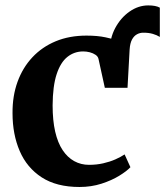

<svg xmlns="http://www.w3.org/2000/svg" viewBox="-20 -698 626 728"><path d="M463.5 -365 418 -421.5 396.5 -504.5Q396 -552.5 416.8 -591.5Q437.5 -630.5 471 -654Q504.5 -677.5 542 -677.5Q571 -677.5 586 -669V-558Q575 -565 559.5 -569.5Q544 -574 525 -574Q511.5 -574.5 499.8 -568.2Q488 -562 480.5 -548Q473 -534 471.5 -510ZM281.5 11Q194.5 11 138.2 -25.5Q82 -62 54.8 -125.2Q27.5 -188.5 27.5 -269Q27 -334 46.5 -387.8Q66 -441.5 102.8 -480.8Q139.5 -520 191.2 -541.5Q243 -563 308 -563Q349.5 -563 380 -556.5Q410.5 -550 432.5 -542.8Q454.5 -535.5 469.5 -532.5L463.5 -365H377.5L353.5 -474.5Q351.5 -484 342.2 -490.2Q333 -496.5 320.5 -499.8Q308 -503 295.5 -503Q261.5 -503 235.5 -482.2Q209.5 -461.5 194.8 -416.8Q180 -372 179.5 -298.5Q179.5 -241.5 189.2 -199Q199 -156.5 217.5 -128.8Q236 -101 261.5 -87Q287 -73 317.5 -73Q346.5 -73 371.5 -78.8Q396.5 -84.5 417 -93.5Q437.5 -102.5 452.5 -112.5L474.5 -64Q460.5 -49 432 -31.5Q403.5 -14 364.8 -1.5Q326 11 281.5 11Z"/></svg>

Font: Merriweather 36pt
Style: Bold
Weight: 700
Designer: Eben Sorkin
Foundry: Eben Sorkin
Version: Version 2.100